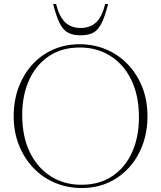

<svg xmlns="http://www.w3.org/2000/svg" viewBox="-20 -938 813 968"><path d="M380.5 -715Q454 -715 516.5 -688.2Q579 -661.5 625.5 -612.5Q672 -563.5 697.8 -497.5Q723.5 -431.5 723.5 -353Q723.5 -274 699 -207.8Q674.5 -141.5 629.8 -92.5Q585 -43.5 524.8 -16.8Q464.5 10 392.5 10Q319 10 256.2 -16.8Q193.5 -43.5 147.2 -92.5Q101 -141.5 75 -207.5Q49 -273.5 49 -352Q49 -431 73.8 -497.2Q98.5 -563.5 143 -612.5Q187.5 -661.5 248.2 -688.2Q309 -715 380.5 -715ZM390.5 -6.5Q482 -6.5 547 -50.5Q612 -94.5 646.2 -171Q680.5 -247.5 680.5 -346.5Q680.5 -456 642.2 -534.8Q604 -613.5 536.5 -656Q469 -698.5 382.5 -698.5Q291 -698.5 226 -654.5Q161 -610.5 126.5 -534Q92 -457.5 92 -358.5Q92 -249 130.5 -170.2Q169 -91.5 236.2 -49Q303.5 -6.5 390.5 -6.5ZM386.5 -797Q434.5 -797 464.5 -825.2Q494.5 -853.5 510.5 -918H525Q509 -854 491.5 -819.8Q474 -785.5 449.2 -772.8Q424.5 -760 386.5 -760Q348.5 -760 323.8 -772.8Q299 -785.5 281.5 -819.8Q264 -854 248 -918H262.5Q279 -853.5 308.8 -825.2Q338.5 -797 386.5 -797Z"/></svg>

Font: Newsreader 60pt ExtraLight
Style: Regular
Weight: 250
Designer: Hugues Gentile
Foundry: Production Type
Version: Version 1.003